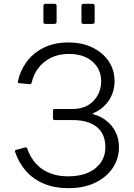

<svg xmlns="http://www.w3.org/2000/svg" viewBox="-20 -974 701 1004"><path d="M276 -943V-863Q276 -855 273.5 -852Q271 -849 261 -849H219Q211 -849 209 -851.5Q207 -854 207 -861V-942Q207 -954 217 -954H266Q276 -954 276 -943ZM475 -943V-863Q475 -855 472.5 -852Q470 -849 460 -849H418Q410 -849 408 -851.5Q406 -854 406 -861V-942Q406 -954 416 -954H465Q475 -954 475 -943ZM337 10Q266 10 210.5 -13Q155 -36 117 -78.5Q79 -121 59 -179Q57 -188 63 -190L112 -203Q116 -204 118 -203Q120 -202 122 -199Q147 -126 202 -89Q257 -52 335 -52Q428 -52 479.5 -94.5Q531 -137 531 -204Q531 -274 486 -310Q441 -346 363 -346H267Q257 -346 257 -354V-396Q257 -404 267 -404H357Q429 -404 469 -446.5Q509 -489 509 -549Q509 -612 463.5 -652Q418 -692 340 -692Q286 -692 245.5 -671.5Q205 -651 180 -617.5Q155 -584 146 -543Q144 -538 142.5 -536Q141 -534 137 -534L80 -539Q75 -540 74 -542Q73 -544 74 -550Q85 -603 118.5 -649.5Q152 -696 207.5 -724Q263 -752 338 -752Q409 -752 463.5 -725.5Q518 -699 548.5 -653.5Q579 -608 579 -550Q579 -495 551 -451.5Q523 -408 476 -386Q465 -382 465 -379.5Q465 -377 476 -374Q510 -364 538.5 -341Q567 -318 584.5 -283.5Q602 -249 602 -204Q602 -145 570 -96.5Q538 -48 478.5 -19Q419 10 337 10Z"/></svg>

Font: Libre Franklin Light
Style: Regular
Weight: 300
Designer: Pablo Impallari, Rodrigo Fuenzalida, Nhung Nguyen
Foundry: Impallari Type
Version: Version 3.000